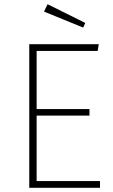

<svg xmlns="http://www.w3.org/2000/svg" viewBox="-20 -892 536 912"><path d="M444 -650H154V-374H405V-343H154V-32H455V0H119V-682H449ZM385 -783 375 -761 189 -837 206 -872Z"/></svg>

Font: FiraGO UltraLight
Style: Regular
Weight: 200
Designer: bBox Type
Foundry: bBox Type GmbH
Version: Version 1.001